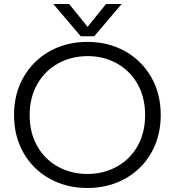

<svg xmlns="http://www.w3.org/2000/svg" viewBox="-20 -923 872 958"><path d="M246 -903H325L417 -789L509 -903H587L450 -742H383ZM50 -349Q50 -456 98 -539Q146 -622 229 -668Q312 -714 416 -714Q520 -714 603 -668Q686 -622 734 -539Q782 -456 782 -349Q782 -242 734 -159Q686 -76 602.5 -30.5Q519 15 416 15Q313 15 229.5 -30.5Q146 -76 98 -159Q50 -242 50 -349ZM704 -349Q704 -437 666.5 -503.5Q629 -570 563.5 -606.5Q498 -643 418 -643Q337 -643 271 -607Q205 -571 166.5 -504Q128 -437 128 -349Q128 -260 166 -193.5Q204 -127 270 -91Q336 -55 416 -55Q496 -55 562 -91Q628 -127 666 -193.5Q704 -260 704 -349Z"/></svg>

Font: Prompt Light
Style: Regular
Weight: 300
Designer: Katatrad Team
Foundry: CadsonDemak
Version: Version 1.001